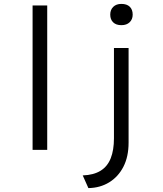

<svg xmlns="http://www.w3.org/2000/svg" viewBox="-20 -768 833 984"><path d="M147 0V-740H222V0ZM433 196 404 131Q460 129 495.5 107Q531 85 547.5 43Q564 1 564 -59V-522H639V-37Q639 35 612.5 86.5Q586 138 539.5 166.5Q493 195 433 196ZM602 -639Q575 -639 560 -653.5Q545 -668 545 -693Q545 -718 560.5 -733Q576 -748 602 -748Q630 -748 645 -733.5Q660 -719 660 -693Q660 -669 644.5 -654Q629 -639 602 -639Z"/></svg>

Font: Lexend Giga Light
Style: Regular
Weight: 300
Version: Version 1.007